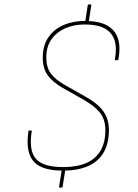

<svg xmlns="http://www.w3.org/2000/svg" viewBox="-20 -762 628 871"><path d="M265 12Q201 12 163.5 -6.5Q126 -25 113 -64.5Q100 -104 109 -167Q109 -170 112 -170H122Q124 -170 124 -167Q110 -79 143 -41.5Q176 -4 267 -4Q329 -4 371.5 -22.5Q414 -41 436 -78.5Q458 -116 458 -171Q458 -221 432.5 -252Q407 -283 355 -312L265 -363Q218 -390 196 -421Q174 -452 174 -500Q174 -555 199 -592Q224 -629 267.5 -648Q311 -667 366 -667Q426 -667 463 -648Q500 -629 514 -590.5Q528 -552 517 -492Q517 -489 514 -489H504Q501 -489 501 -492Q511 -544 499.5 -579.5Q488 -615 455 -633Q422 -651 365 -651Q314 -651 274.5 -633Q235 -615 212.5 -582Q190 -549 190 -502Q190 -456 210.5 -428.5Q231 -401 275 -376L367 -324Q423 -293 448.5 -257.5Q474 -222 474 -172Q474 -111 450 -70Q426 -29 379.5 -8.5Q333 12 265 12ZM251 89Q247 89 248 85L261 4H277L264 85Q263 89 260 89ZM366 -659 378 -738Q379 -742 383 -742H390Q395 -742 394 -738L382 -659Z"/></svg>

Font: Sofia Sans Hairline
Style: Italic
Weight: 1
Italic angle: -9°
Designer: Botio Nikoltchev, Ani Petrova
Foundry: lettersoup
Version: Version 4.102